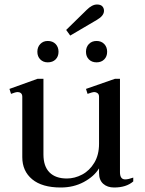

<svg xmlns="http://www.w3.org/2000/svg" viewBox="-20 -823 644 853"><path d="M292 -665 274 -690 365 -779Q389 -803 411 -803Q427 -803 434.5 -795Q442 -787 442 -775Q442 -753 411 -735ZM146 -593Q146 -614 159 -627.5Q172 -641 192 -641Q214 -641 227 -627.5Q240 -614 240 -593Q240 -572 227 -559Q214 -546 192 -546Q172 -546 159 -559Q146 -572 146 -593ZM409 -641Q430 -641 443 -627.5Q456 -614 456 -593Q456 -572 443 -559Q430 -546 409 -546Q388 -546 375 -559Q362 -572 362 -593Q362 -614 375 -627.5Q388 -641 409 -641ZM572 -34V-17Q541 10 487 10Q457 10 438.5 -6.5Q420 -23 420 -55V-75Q398 -39 352.5 -14.5Q307 10 250 10Q167 10 123 -26.5Q79 -63 79 -125V-393Q79 -404 73 -409Q67 -414 59 -414Q49 -414 29 -406L22 -428L147 -473H173V-137Q173 -84 200 -57Q227 -30 277 -30Q312 -30 345 -47.5Q378 -65 399 -100Q420 -135 420 -184V-393Q420 -404 413.5 -409Q407 -414 399 -414Q391 -414 369 -406L362 -428L491 -473H513V-58Q513 -26 536 -26Q550 -26 572 -34Z"/></svg>

Font: TavirajRegular
Style: Regular
Weight: 400
Designer: Katatrad Team
Foundry: CadsonDemak
Version: Version 1.000